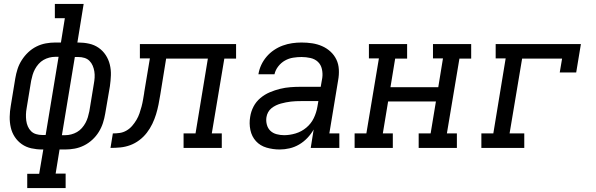

<svg xmlns="http://www.w3.org/2000/svg" viewBox="-20 -755 3040 980"><path d="M119 205V132H180L201 8H195Q167 8 140 2Q113 -4 91.5 -19Q70 -34 55.5 -56Q41 -78 35 -104.5Q29 -131 29.5 -159Q30 -187 35 -215L58 -355Q62 -379 69.5 -402.5Q77 -426 91 -448Q105 -470 124 -488Q143 -506 166 -517.5Q189 -529 213.5 -533.5Q238 -538 262 -538H291L311 -662H260V-735H407L375 -538H380Q408 -538 435 -532Q462 -526 483.5 -511Q505 -496 519.5 -474Q534 -452 540.5 -425.5Q547 -399 546 -371Q545 -343 541 -315L517 -175Q513 -151 505.5 -127.5Q498 -104 484.5 -82Q471 -60 451.5 -42Q432 -24 409 -12.5Q386 -1 361.5 3.5Q337 8 313 8H284L264 131H315V205ZM195 -66H213L279 -465H262Q247 -465 231.5 -461Q216 -457 202 -449Q188 -441 177 -428.5Q166 -416 158.5 -402Q151 -388 146.5 -373Q142 -358 139 -343L116 -203Q113 -187 112.5 -171Q112 -155 114 -139.5Q116 -124 122 -110Q128 -96 138.5 -85.5Q149 -75 164 -70.5Q179 -66 195 -66ZM296 -65H313Q328 -65 343.5 -69Q359 -73 373 -81Q387 -89 398 -101.5Q409 -114 416.5 -128Q424 -142 428.5 -157Q433 -172 436 -187L459 -327Q462 -343 463 -359Q464 -375 461.5 -390.5Q459 -406 453 -420Q447 -434 436.5 -444.5Q426 -455 411 -459.5Q396 -464 380 -464H362Z M544 0 556 -74Q574 -74 591.5 -76.5Q609 -79 625.5 -88.5Q642 -98 654.5 -112.5Q667 -127 676.5 -143Q686 -159 692 -176.5Q698 -194 702.5 -211Q707 -228 710 -245.5Q713 -263 716 -281V-283Q716 -283 716 -283Q716 -283 716 -283L745 -457H694V-530H1185V-456H1125L1061 -74H1112V0H917V-74H978L1041 -456H828L798 -271Q794 -246 789 -221Q784 -196 776.5 -171.5Q769 -147 757.5 -123Q746 -99 729.5 -77.5Q713 -56 691 -39.5Q669 -23 644.5 -14Q620 -5 594.5 -2.5Q569 0 544 0Z M1408 8Q1373 8 1340.5 -1.5Q1308 -11 1286.5 -34.5Q1265 -58 1258 -91.5Q1251 -125 1257 -159Q1261 -186 1274 -211Q1287 -236 1309 -254.5Q1331 -273 1357 -284Q1383 -295 1409.5 -301.5Q1436 -308 1462.5 -310Q1489 -312 1516 -312H1617L1625 -358Q1628 -380 1623 -402.5Q1618 -425 1602.5 -439.5Q1587 -454 1564.5 -459Q1542 -464 1519 -464Q1498 -464 1476 -460.5Q1454 -457 1434.5 -446Q1415 -435 1400.5 -416.5Q1386 -398 1381 -376H1299Q1303 -401 1313.5 -423.5Q1324 -446 1340.5 -465.5Q1357 -485 1378.5 -499.5Q1400 -514 1423.5 -522.5Q1447 -531 1471 -534.5Q1495 -538 1519 -538Q1547 -538 1573.5 -534Q1600 -530 1624 -519.5Q1648 -509 1667 -491.5Q1686 -474 1697 -451Q1708 -428 1709.5 -400.5Q1711 -373 1706 -346L1661 -74H1712V0H1566L1581 -94Q1568 -71 1549 -51Q1530 -31 1507 -17.5Q1484 -4 1458.5 2Q1433 8 1408 8ZM1430 -65Q1459 -65 1489 -74Q1519 -83 1543.5 -103.5Q1568 -124 1581.5 -152Q1595 -180 1600 -210L1605 -239H1516Q1503 -239 1490.5 -238.5Q1478 -238 1465 -236.5Q1452 -235 1439.5 -232.5Q1427 -230 1414 -226.5Q1401 -223 1388.5 -217Q1376 -211 1365.5 -202.5Q1355 -194 1348.5 -182Q1342 -170 1340 -157Q1337 -138 1342 -119Q1347 -100 1360 -87.5Q1373 -75 1392 -70Q1411 -65 1430 -65Z M1790 0V-74H1850L1914 -457H1863V-530H2058V-456H1997L1973 -310H2217L2241 -457H2190V-530H2385V-456H2325L2261 -74H2312V0H2117V-74H2178L2205 -237H1961L1934 -74H1985V0Z M2437 0V-74H2498L2561 -457H2510V-530H2945L2921 -385H2837L2849 -456H2645L2581 -74H2656V0Z"/></svg>

Font: Iosevka Slab Extended Oblique
Style: Regular
Weight: 400
Width: 7
Italic angle: -9°
Monospace: yes
Designer: Belleve Invis
Foundry: Belleve Invis
Version: Version 11.1.0; ttfautohint (v1.8.3)